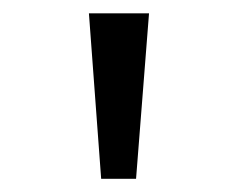

<svg xmlns="http://www.w3.org/2000/svg" viewBox="-20 -648 360 290"><path d="M205.1 -627.9 185.5 -377.9H132.8L114.3 -627.9Z"/></svg>

Font: Padauk
Style: Regular
Weight: 400
Designer: Debbi Hosken
Foundry: SIL
Version: Version 3.003; ttfautohint (v1.8.2) -l 8 -r 50 -G 200 -x 14 